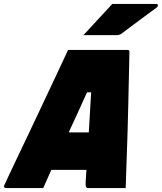

<svg xmlns="http://www.w3.org/2000/svg" viewBox="-69 -953 820 973"><path d="M150 0H-38Q-44 0 -47.5 -4Q-51 -8 -47 -15Q-38 -34 -19 -75Q0 -116 26.5 -171Q53 -226 82.5 -288.5Q112 -351 142 -414.5Q172 -478 198.5 -534.5Q225 -591 245.5 -634.5Q266 -678 276 -700H578Q587 -700 587 -689Q584 -555 581 -419.5Q578 -284 573 -150Q572 -114 570.5 -76.5Q569 -39 568 0H376Q371 0 367.5 -5.5Q364 -11 365 -30Q367 -60 369 -92H191Q181 -69 170.5 -46Q160 -23 150 0ZM372 -485Q349 -434 326 -383.5Q303 -333 279 -282H381Q384 -339 387.5 -394Q391 -449 393 -485ZM500 -933H724Q730 -933 731 -926.5Q732 -920 725 -915Q692 -891 665.5 -871Q639 -851 611 -830.5Q583 -810 546 -782Q536 -775 521 -775H354Q391 -815 426.5 -853.5Q462 -892 500 -933Z"/></svg>

Font: Recursive Sn Lnr St XBk
Style: Italic
Weight: 1000
Italic angle: -15°
Version: Version 1.079;hotconv 1.0.112;makeotfexe 2.5.65598; ttfautoh